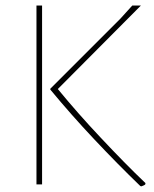

<svg xmlns="http://www.w3.org/2000/svg" viewBox="-20 -657 547 684"><path d="M109.9 0V-637.2H129.9V0ZM186 -339.8Q257.8 -252.4 337.4 -168Q425.8 -73.7 498 -4.9V-1Q496.1 2 492.2 3.4Q484.4 6.3 483.9 6.8L480 5.9Q398.4 -72.8 314.9 -161.6Q233.9 -247.6 159.2 -337.9V-340.8L408.2 -589.8L451.2 -637.2H481.9Z"/></svg>

Font: Datalegreya
Style: Dot
Weight: 700
Designer: Figs Lab
Foundry: Figs Lab
Version: Version 1.002;PS 001.002;hotconv 1.0.70;makeotf.lib2.5.58329